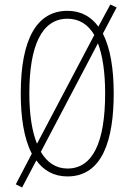

<svg xmlns="http://www.w3.org/2000/svg" viewBox="-20 -772 580 851"><path d="M484 -358C484 -467 469 -559 436 -623L497 -739L469 -752L416 -654C384 -698 339 -724 279 -724C145 -724 72 -602 72 -358C72 -256 85 -160 121 -91L50 45L78 59L141 -61C173 -17 218 10 279 10C436 10 484 -156 484 -358ZM110 -358C110 -569 165 -689 279 -689C331 -689 370 -664 398 -617L144 -135C122 -189 110 -264 110 -358ZM446 -358C446 -141 391 -25 279 -25C229 -25 189 -51 161 -99L414 -580C435 -526 446 -451 446 -358Z"/></svg>

Font: Noto Sans Sinhala ExtraCondensed ExtraLight
Style: Regular
Weight: 200
Width: 2
Designer: Jelle Bosma - Monotype Design Team
Foundry: Monotype Imaging Inc.
Version: Version 2.006